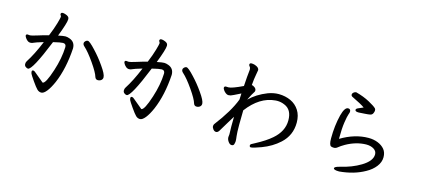

<svg xmlns="http://www.w3.org/2000/svg" viewBox="-63 -1289 4126 1879"><g transform="rotate(15 2000.0 -349.5)"><path d="M891 -213Q869 -213 861 -236Q849 -279 787 -368Q725 -457 680 -497Q664 -511 664 -526Q664 -540 675.5 -550Q687 -560 698 -560Q717 -560 778 -494Q835 -434 885 -362Q939 -286 939 -254Q939 -235 925 -224Q911 -213 891 -213ZM244 -127Q244 -141 258 -141Q268 -141 281.5 -128.5Q295 -116 376 -50Q407 -50 455 -199Q497 -328 501 -443Q501 -477 469 -477Q445 -477 372 -459Q245 -145 202 -145Q191 -145 177.5 -155Q164 -165 164 -183Q164 -200 172 -212Q228 -298 285 -436Q204 -412 190 -404Q176 -396 159 -396Q141 -396 127 -408Q113 -420 105 -433.5Q97 -447 97 -454Q99 -467 113 -467L134 -465Q153 -465 210.5 -483.5Q268 -502 317 -514Q349 -591 365.5 -649Q382 -707 382 -717Q382 -725 377 -731.5Q372 -738 372 -743Q372 -760 391 -760Q400 -760 414 -756Q454 -744 457 -723Q458 -720 458 -712Q458 -676 403 -534Q456 -545 476 -545Q495 -545 519 -536Q577 -515 577 -450Q564 -242 499 -90Q470 -24 441 12Q412 48 388 48Q364 48 345.5 30Q327 12 290.5 -40.5Q254 -93 249 -105Q244 -117 244 -127Z M1891 -213Q1869 -213 1861 -236Q1849 -279 1787 -368Q1725 -457 1680 -497Q1664 -511 1664 -526Q1664 -540 1675.5 -550Q1687 -560 1698 -560Q1717 -560 1778 -494Q1835 -434 1885 -362Q1939 -286 1939 -254Q1939 -235 1925 -224Q1911 -213 1891 -213ZM1244 -127Q1244 -141 1258 -141Q1268 -141 1281.5 -128.5Q1295 -116 1376 -50Q1407 -50 1455 -199Q1497 -328 1501 -443Q1501 -477 1469 -477Q1445 -477 1372 -459Q1245 -145 1202 -145Q1191 -145 1177.5 -155Q1164 -165 1164 -183Q1164 -200 1172 -212Q1228 -298 1285 -436Q1204 -412 1190 -404Q1176 -396 1159 -396Q1141 -396 1127 -408Q1113 -420 1105 -433.5Q1097 -447 1097 -454Q1099 -467 1113 -467L1134 -465Q1153 -465 1210.5 -483.5Q1268 -502 1317 -514Q1349 -591 1365.5 -649Q1382 -707 1382 -717Q1382 -725 1377 -731.5Q1372 -738 1372 -743Q1372 -760 1391 -760Q1400 -760 1414 -756Q1454 -744 1457 -723Q1458 -720 1458 -712Q1458 -676 1403 -534Q1456 -545 1476 -545Q1495 -545 1519 -536Q1577 -515 1577 -450Q1564 -242 1499 -90Q1470 -24 1441 12Q1412 48 1388 48Q1364 48 1345.5 30Q1327 12 1290.5 -40.5Q1254 -93 1249 -105Q1244 -117 1244 -127Z M2320 62Q2302 62 2286 40Q2270 18 2270 -6L2273 -34Q2271 -62 2271 -114Q2271 -166 2272 -212Q2259 -190 2229 -142Q2199 -94 2170 -44Q2157 -23 2140 -23Q2123 -23 2110 -39.5Q2097 -56 2097 -70Q2097 -83 2103 -92Q2231 -259 2280 -388L2283 -451Q2198 -408 2186 -405Q2174 -402 2163 -402Q2150 -402 2135.5 -413Q2121 -424 2112 -437.5Q2103 -451 2102 -459Q2102 -477 2120 -477L2145 -476Q2179 -476 2288 -528Q2294 -631 2302 -697Q2302 -716 2293 -726Q2284 -736 2284 -744Q2284 -761 2304 -761Q2318 -761 2336 -756Q2382 -741 2382 -713Q2382 -705 2373.5 -663.5Q2365 -622 2360 -557Q2372 -557 2389.5 -544Q2407 -531 2407 -514Q2407 -504 2403 -499Q2384 -472 2353 -407Q2423 -477 2530 -519Q2586 -540 2640 -540Q2707 -539 2761 -514Q2815 -489 2847.5 -438.5Q2880 -388 2880 -315Q2880 -186 2786 -100Q2713 -33 2611 5Q2531 35 2508 35Q2496 35 2494 21Q2494 8 2504.5 2.5Q2515 -3 2537 -15Q2639 -69 2696 -119Q2795 -204 2795 -315Q2795 -424 2716 -456Q2680 -472 2639 -472L2622 -471Q2465 -458 2343 -296Q2341 -236 2341 -152Q2341 -68 2345.5 -35Q2350 -2 2350 14Q2349 31 2344 46.5Q2339 62 2320 62Z M3404 39Q3347 39 3347 21Q3347 5 3401 -8Q3517 -35 3603 -87Q3701 -146 3701 -213Q3701 -246 3670.5 -265.5Q3640 -285 3592 -285Q3491 -283 3391 -227Q3350 -203 3332 -187.5Q3314 -172 3295 -172Q3276 -172 3265 -177Q3244 -187 3244 -254Q3244 -382 3272 -494Q3295 -581 3330 -581Q3356 -581 3356 -553Q3356 -545 3348 -524Q3340 -503 3330 -438.5Q3320 -374 3320 -269Q3460 -353 3599 -353Q3651 -353 3694 -335.5Q3737 -318 3762.5 -287Q3788 -256 3788 -207Q3788 -157 3753 -112Q3718 -67 3661 -36Q3552 26 3404 39ZM3439 -568Q3403 -568 3403 -585Q3403 -597 3421 -605Q3439 -613 3474 -628Q3438 -654 3346 -698Q3328 -705 3328 -720Q3328 -733 3340.5 -743Q3353 -753 3366 -753Q3445 -732 3504 -700Q3563 -668 3582 -649Q3589 -642 3589 -628Q3589 -615 3581 -598.5Q3573 -582 3555 -578Q3537 -574 3501.5 -572Q3466 -570 3439 -568Z"/></g></svg>

Font: LXGW WenKai Mono Medium
Style: Regular
Weight: 500
Monospace: yes
Designer: LXGW / Fontworks Inc.
Foundry: LXGW / Fontworks Inc.
Version: Version 1.520; June 14, 2025